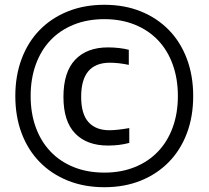

<svg xmlns="http://www.w3.org/2000/svg" viewBox="-20 -771 871 802"><path d="M431 -163Q343 -163 294 -213.5Q245 -264 245 -366Q245 -470 294 -521.5Q343 -573 431 -573Q454 -573 476.5 -570.5Q499 -568 518 -563V-500Q476 -509 439 -509Q319 -509 319 -367Q319 -295 349.5 -261Q380 -227 437 -227Q454 -227 475.5 -229.5Q497 -232 520 -236V-174Q479 -163 431 -163ZM416 11Q332 11 263.5 -16.5Q195 -44 146 -94Q97 -144 70.5 -214Q44 -284 44 -370Q44 -455 70.5 -525.5Q97 -596 146 -646Q195 -696 263.5 -723.5Q332 -751 416 -751Q500 -751 568 -723.5Q636 -696 685 -646Q734 -596 760.5 -525.5Q787 -455 787 -370Q787 -284 760.5 -214Q734 -144 685 -94Q636 -44 568 -16.5Q500 11 416 11ZM416 -50Q486 -50 543 -73Q600 -96 640 -138Q680 -180 701.5 -239Q723 -298 723 -370Q723 -442 701.5 -501.5Q680 -561 640 -603Q600 -645 543 -668Q486 -691 416 -691Q345 -691 288 -668Q231 -645 191 -603Q151 -561 129.5 -501.5Q108 -442 108 -370Q108 -298 129.5 -239Q151 -180 191 -138Q231 -96 288 -73Q345 -50 416 -50Z"/></svg>

Font: Encode Sans Narrow
Style: Medium
Weight: 500
Designer: Pablo Impallari, Andres Torresi
Foundry: Pablo Impallari, Andres Torresi
Version: Version 1.000; ttfautohint (v1.00) -l 8 -r 50 -G 200 -x 14 -